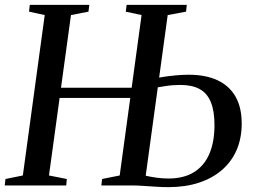

<svg xmlns="http://www.w3.org/2000/svg" viewBox="-22 -763 1042 790"><path d="M-2.5 0 0.5 -26.5 72 -41 162 -701 97.5 -715 100.5 -743H345.5L342 -715L270 -701L179.5 -41L253 -26.5L250.5 0ZM202.5 -360V-402H570V-360ZM670.5 7Q646 7 619.2 5.2Q592.5 3.5 567 1.8Q541.5 0 520.5 0H395L398 -26.5L470.5 -41L560.5 -701L495.5 -715L499 -743H746.5L743.5 -715L668 -701L577.5 -40Q596.5 -35.5 621.5 -32Q646.5 -28.5 671 -28.5Q734 -28.5 776 -54.5Q818 -80.5 839.2 -129.5Q860.5 -178.5 860.5 -248.5Q860.5 -307 845.2 -343.5Q830 -380 799 -396.8Q768 -413.5 720 -413.5Q687 -413.5 658.5 -408.8Q630 -404 608.5 -400.5L610.5 -439Q627 -443 651 -446.8Q675 -450.5 702.2 -453Q729.5 -455.5 755 -455.5Q824 -455.5 872.5 -433Q921 -410.5 946.8 -366Q972.5 -321.5 972.5 -255Q972.5 -194.5 951.8 -146.2Q931 -98 891.5 -63.8Q852 -29.5 796.2 -11.2Q740.5 7 670.5 7Z"/></svg>

Font: Merriweather 96pt
Style: Italic
Weight: 400
Italic angle: -7.8°
Version: Version 2.101